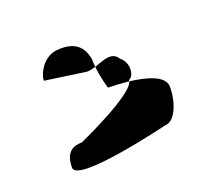

<svg xmlns="http://www.w3.org/2000/svg" viewBox="-62 -837 485 433"><g transform="rotate(-20 181.0 -620.5)"><path d="M50 -496C50 -458 280 -514 280 -514C304 -514 320 -555 320 -592C320 -619 278 -630 238 -635C230 -604 90 -542 90 -542C72 -542 50 -536 50 -496ZM58 -702 156 -688C163 -688 170 -690 177 -692C176 -698 176 -705 176 -711C172 -731 162 -762 108 -757C66 -752 54 -702 58 -702ZM177 -692C180 -663 188 -638 188 -638C201 -638 219 -637 238 -635V-638C252 -643 256 -674 236 -690C222 -712 199 -699 177 -692Z"/></g></svg>

Font: Ampere
Style: Ext
Weight: 400
Version: Version 1